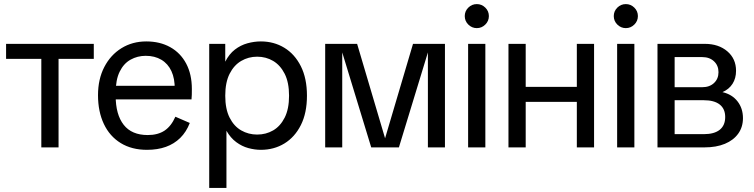

<svg xmlns="http://www.w3.org/2000/svg" viewBox="-20 -727 3718 947"><path d="M183.8 0V-480.7H268.8V0ZM10 -436.6V-510.7H442.6V-436.6Z M705 12Q629.9 12 575.5 -21.3Q521 -54.7 492.2 -115.7Q463.4 -176.7 463.4 -257.6Q463.4 -336.6 494.4 -396.4Q525.3 -456.1 579.2 -489.4Q633 -522.7 701.4 -522.7Q768.9 -522.7 819.6 -494.4Q870.3 -466.1 898.3 -413.4Q926.3 -360.7 926.3 -288.1Q926.3 -273.3 926 -259.4Q925.7 -245.5 924.6 -236.8H512.9V-303.9H873.8L841.8 -286.4Q842.7 -339.2 825.5 -376.2Q808.3 -413.1 775.7 -432.4Q743.1 -451.7 698.7 -451.7Q658 -451.7 624 -432.7Q590 -413.8 570.3 -373.6Q550.5 -333.4 550.5 -269.4V-254.4Q550.5 -161.9 590.1 -111.4Q629.6 -60.9 708.8 -60.9Q758.8 -60.9 791.8 -82.9Q824.7 -105 845 -151.3L916.1 -120.5Q899 -76.2 869 -46.7Q838.9 -17.2 798 -2.6Q757.1 12 705 12Z M1011.9 200V-510.7H1091V-422.8Q1110.1 -460.5 1138.5 -482.4Q1166.9 -504.3 1200.5 -513.5Q1234.1 -522.7 1266.5 -522.7Q1331 -522.7 1382.3 -491.5Q1433.7 -460.3 1463.9 -400.3Q1494 -340.4 1494 -255.1Q1494 -169.8 1464 -110.2Q1434 -50.6 1382.7 -19.3Q1331.3 12 1266.5 12Q1236.5 12 1204.9 3.4Q1173.4 -5.1 1145.2 -26Q1117 -46.8 1096.9 -82V200ZM1248.3 -63.3Q1291.9 -63.3 1327.2 -83.8Q1362.5 -104.2 1384.1 -146.8Q1405.7 -189.3 1405.7 -254.9Q1405.7 -320.5 1384.1 -363.1Q1362.5 -405.6 1327.2 -426.5Q1291.9 -447.4 1248.3 -447.4Q1205.6 -447.4 1169.8 -426.5Q1134 -405.6 1112.5 -363.1Q1091 -320.5 1091 -254.9Q1091 -189.3 1112.5 -146.8Q1134 -104.2 1169.8 -83.8Q1205.6 -63.3 1248.3 -63.3Z M1583.9 0V-510.7H1741.4L1879.3 -45L2017.1 -510.7H2174.6V0H2090.5V-468.5L1947.5 0H1811L1668 -468.5V0Z M2288.9 0V-510.7H2373.9V0ZM2331.8 -588.3Q2307.6 -588.3 2289.9 -605.8Q2272.3 -623.2 2272.3 -647.7Q2272.3 -672.1 2289.9 -689.5Q2307.6 -706.8 2331.8 -706.8Q2356 -706.8 2373.6 -689.5Q2391.3 -672.1 2391.3 -647.7Q2391.3 -623.2 2373.6 -605.8Q2356 -588.3 2331.8 -588.3Z M2825.1 0V-510.7H2910.1V0ZM2487.9 0V-510.7H2572.9V0ZM2537.4 -224.6V-298.6H2858.9V-224.6Z M3023.9 0V-510.7H3108.9V0ZM3066.8 -588.3Q3042.6 -588.3 3024.9 -605.8Q3007.3 -623.2 3007.3 -647.7Q3007.3 -672.1 3024.9 -689.5Q3042.6 -706.8 3066.8 -706.8Q3091 -706.8 3108.6 -689.5Q3126.3 -672.1 3126.3 -647.7Q3126.3 -623.2 3108.6 -605.8Q3091 -588.3 3066.8 -588.3Z M3222.9 0V-510.7H3456.2Q3524.3 -510.7 3567.3 -474Q3610.4 -437.3 3610.4 -377.8Q3610.4 -340.7 3593 -313.6Q3575.7 -286.6 3543.5 -272.6Q3590.7 -261.6 3617.6 -227.1Q3644.5 -192.6 3644.5 -144.3Q3644.5 -100.4 3621.2 -67.9Q3597.8 -35.3 3555.4 -17.7Q3512.9 0 3454.2 0ZM3307.5 -65.3H3451.1Q3502.7 -65.3 3529.8 -86.8Q3556.9 -108.4 3556.9 -149.8Q3556.9 -190.3 3529.8 -211.5Q3502.7 -232.7 3451.1 -232.7H3307.5ZM3307.5 -296.9H3443.9Q3479.6 -296.9 3501.7 -317.5Q3523.8 -338.2 3523.8 -371Q3523.8 -403.9 3501.7 -424.6Q3479.6 -445.4 3443.9 -445.4H3307.5Z"/></svg>

Font: TikTok Sans Light
Style: Regular
Weight: 300
Version: Version 4.000